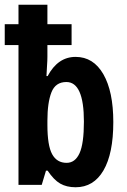

<svg xmlns="http://www.w3.org/2000/svg" viewBox="-21 -780 535 810"><path d="M457 -265Q457 -394 415 -467Q373 -540 298 -540Q223 -540 180 -459H175Q176 -484 177.5 -504.5Q179 -525 179 -541V-590H281V-678H179V-760H57V-678H-1V-590H57V0H155L173 -60H180Q206 -21 233 -5.5Q260 10 298 10Q374 10 415.5 -61Q457 -132 457 -265ZM179 -253V-271Q179 -347 196 -390.5Q213 -434 259 -434Q333 -434 333 -267Q333 -174 314.5 -133.5Q296 -93 260 -93Q219 -93 199 -129.5Q179 -166 179 -253Z"/></svg>

Font: Noto Sans UI Condensed
Style: Bold
Weight: 700
Width: 3
Designer: Monotype Design Team
Foundry: Monotype Imaging Inc.
Version: 1.001